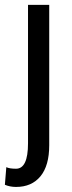

<svg xmlns="http://www.w3.org/2000/svg" viewBox="-35 -548 293 782"><path d="M30.3 139.2Q79.1 139.2 79.1 35.6V-528.3H165.5V43.5Q165.5 126.5 129.9 169.9Q94.2 213.4 30.3 213.4Q5.9 213.4 -15.1 204.6L-9.3 132.8Q3.4 139.2 30.3 139.2Z"/></svg>

Font: RobotoCondensed-Regular
Style: Regular
Weight: 400
Designer: Google
Version: Version 2.001201; 2014